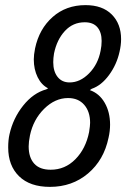

<svg xmlns="http://www.w3.org/2000/svg" viewBox="-20 -720 493 750"><path d="M12 -144Q12 -173 17 -195Q31 -258 70.5 -307.5Q110 -357 161 -371L168 -375Q142 -388 127 -418.5Q112 -449 112 -488Q112 -506 117 -531Q133 -607 185.5 -653.5Q238 -700 314 -700Q380 -700 416.5 -663.5Q453 -627 453 -567Q453 -544 447 -518Q436 -468 406 -427Q376 -386 338 -373L331 -368Q368 -355 389 -318.5Q410 -282 410 -233Q410 -208 404 -182Q386 -95 324 -42.5Q262 10 175 10Q97 10 54.5 -31.5Q12 -73 12 -144ZM373 -522Q377 -541 377 -560Q377 -594 360.5 -613.5Q344 -633 311 -633Q265 -633 233.5 -599Q202 -565 191 -511Q188 -493 188 -477Q188 -441 205 -419.5Q222 -398 252 -398Q293 -398 328 -433.5Q363 -469 373 -522ZM328 -204Q332 -230 332 -240Q332 -284 309 -310.5Q286 -337 246 -337Q195 -337 152.5 -295Q110 -253 97 -191Q92 -166 92 -148Q92 -105 113.5 -81Q135 -57 178 -57Q234 -57 274.5 -98Q315 -139 328 -204Z"/></svg>

Font: Decalotype
Style: Italic
Weight: 400
Italic angle: -12°
Designer: Alfredo Marco Pradil
Foundry: Alfredo Marco Pradil
Version: Version 1.0